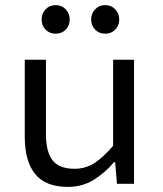

<svg xmlns="http://www.w3.org/2000/svg" viewBox="-20 -720 640 752"><path d="M246 12Q159 12 118 -38Q77 -88 77 -184V-486H160V-195Q160 -126 185.5 -92.5Q211 -59 272 -59Q314 -59 348.5 -80.5Q383 -102 423 -149V-486H505V0H438L431 -85H427Q390 -42 346 -15Q302 12 246 12ZM198 -588Q174 -588 158.5 -604Q143 -620 143 -644Q143 -667 158.5 -683.5Q174 -700 198 -700Q222 -700 237.5 -683.5Q253 -667 253 -644Q253 -620 237.5 -604Q222 -588 198 -588ZM392 -588Q368 -588 352.5 -604Q337 -620 337 -644Q337 -667 352.5 -683.5Q368 -700 392 -700Q416 -700 431.5 -683.5Q447 -667 447 -644Q447 -620 431.5 -604Q416 -588 392 -588Z"/></svg>

Font: SauceCodePro NFM
Style: Regular
Weight: 400
Monospace: yes
Designer: Paul D. Hunt, Teo Tuominen
Foundry: Adobe
Version: Version 2.042;hotconv 1.1.0;makeotfexe 2.6.0;Nerd Fonts 3.3.